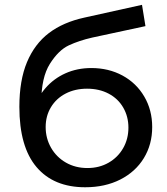

<svg xmlns="http://www.w3.org/2000/svg" viewBox="-20 -778 702 806"><path d="M61.3 -329.6Q61.3 -440.7 93.4 -517.3Q125.6 -593.9 185.4 -639.3Q245.3 -684.7 334.1 -704.1L576.1 -757.7L590.6 -668.3L367.4 -620.3Q311.9 -607.7 268.7 -587.5Q225.6 -567.3 189.4 -510Q153.3 -452.7 153.3 -348.9Q153.3 -324.6 156 -308.6Q159 -280 159.4 -270.1L119.1 -311.3Q135.4 -366.9 170.4 -407.5Q205.3 -448.1 254.9 -470.3Q304.4 -492.4 363.4 -492.4Q436.1 -492.4 494.3 -460.9Q552.4 -429.3 585.6 -372.7Q618.9 -316.1 618.9 -244.7Q618.9 -171.6 583.9 -114.3Q549 -57 485.1 -24.4Q421.1 8.1 337.6 8.1Q205.4 8.1 133.4 -76.6Q61.3 -161.3 61.3 -329.6ZM519.1 -242.1Q519.1 -288.7 497.4 -326.3Q475.7 -363.9 436.2 -384.8Q396.7 -405.7 345.4 -405.7Q295 -405.7 255.5 -385.2Q216 -364.7 193.9 -328Q171.7 -291.3 171.7 -244.7Q171.7 -197.3 194.3 -157.8Q216.9 -118.3 256.8 -95.4Q296.7 -72.6 347.1 -72.6Q396.7 -72.6 435.8 -95Q474.9 -117.4 497 -156.1Q519.1 -194.7 519.1 -242.1Z"/></svg>

Font: iiserrat Thin
Style: Regular
Weight: 100
Designer: Akira Ohta
Foundry: Akira Ohta
Version: Version 1.200;Glyphs 3.3.1 (3343)